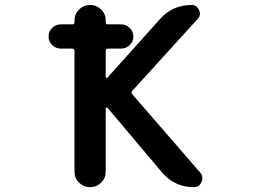

<svg xmlns="http://www.w3.org/2000/svg" viewBox="-20 -775 1040 774"><path d="M761.7 -20.5Q684.6 -20.5 634.8 -78.1L413.1 -340.8Q411.1 -341.8 408.7 -341.3Q406.2 -340.8 406.2 -337.9V-83Q406.2 -56.6 387.7 -38.6Q369.1 -20.5 343.3 -20.5Q317.4 -20.5 298.8 -38.6Q280.3 -56.6 280.3 -83V-569.3Q280.3 -579.1 270.5 -579.1H225.6Q205.1 -579.1 190.4 -593.3Q175.8 -607.4 175.8 -627.9Q175.8 -648.4 190.4 -662.6Q205.1 -676.8 225.6 -676.8H272.5Q280.3 -676.8 280.3 -685.5V-692.4Q280.3 -718.8 298.8 -736.8Q317.4 -754.9 343.3 -754.9Q369.1 -754.9 387.7 -736.8Q406.2 -718.8 406.2 -692.4V-685.5Q406.2 -676.8 414.1 -676.8H467.8Q488.3 -676.8 502.9 -662.6Q517.6 -648.4 517.6 -627.9Q517.6 -607.4 502.9 -593.3Q488.3 -579.1 467.8 -579.1H416Q406.2 -579.1 406.2 -569.3V-464.8Q406.2 -461.9 408.7 -460.9Q411.1 -460 413.1 -461.9L625 -698.2Q675.8 -754.9 752 -754.9Q773.4 -754.9 782.2 -734.4Q786.1 -726.6 786.1 -719.7Q786.1 -708 777.3 -699.2L513.7 -409.2Q506.8 -402.3 513.7 -394.5L788.1 -78.1Q795.9 -68.4 795.9 -56.6Q795.9 -48.8 792 -41Q783.2 -20.5 761.7 -20.5Z"/></svg>

Font: Rounded-X Mgen+ 1m medium
Style: Regular
Weight: 500
Designer: [Source Han Sans]
Ryoko NISHIZUKA  (kana & ideographs); Paul D. Hunt (Latin, Greek & Cyrillic); Wenlong ZHANG  (bopomofo
Version: Version 1.059.20150602